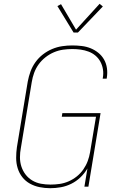

<svg xmlns="http://www.w3.org/2000/svg" viewBox="-20 -982 640 1010"><path d="M244 8Q216 8 188.5 2.5Q161 -3 137.5 -16Q114 -29 97.5 -50Q81 -71 73 -97Q65 -123 65 -151.5Q65 -180 69 -208L126 -553Q131 -580 140.5 -606Q150 -632 166.5 -655Q183 -678 205.5 -695.5Q228 -713 254 -724Q280 -735 307 -739Q334 -743 360 -743Q385 -743 410 -740Q435 -737 457 -728Q479 -719 497.5 -704Q516 -689 527.5 -668.5Q539 -648 542.5 -623.5Q546 -599 542 -574Q542 -573 541.5 -571Q541 -569 541 -568H520Q520 -569 520.5 -570.5Q521 -572 521 -573Q525 -596 521.5 -617.5Q518 -639 508 -657.5Q498 -676 482 -689.5Q466 -703 446 -710.5Q426 -718 404.5 -721Q383 -724 360 -724Q336 -724 311.5 -720.5Q287 -717 263.5 -707Q240 -697 219 -680.5Q198 -664 183 -643Q168 -622 159.5 -598.5Q151 -575 147 -550L90 -205Q85 -180 85 -154.5Q85 -129 92.5 -106Q100 -83 114.5 -64Q129 -45 150 -32.5Q171 -20 195.5 -15.5Q220 -11 246 -11Q246 -11 246 -11Q246 -11 246 -11Q246 -11 246 -11Q246 -11 246 -11Q270 -11 294 -14.5Q318 -18 341 -28Q364 -38 384 -54Q404 -70 418.5 -91Q433 -112 441.5 -135Q450 -158 454 -182L485 -368H305L308 -387H509L445 0H424L440 -96Q425 -70 403 -49Q381 -28 354.5 -15Q328 -2 300 3Q272 8 244 8ZM367 -811 282 -950 301 -960 380 -826 504 -962 521 -948 390 -811Z"/></svg>

Font: Iosevka Curly Thin Extended
Style: Italic
Weight: 100
Width: 7
Italic angle: -9°
Monospace: yes
Designer: Belleve Invis
Foundry: Belleve Invis
Version: Version 11.1.0; ttfautohint (v1.8.3)